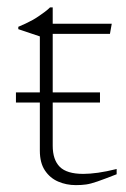

<svg xmlns="http://www.w3.org/2000/svg" viewBox="-20 -506 349 530"><path d="M24 -223V-251H256V-223ZM125.5 -104Q125.5 -65 145 -45.5Q164.5 -26 210 -26Q227.5 -26 250.8 -29.2Q274 -32.5 302 -39.5V-25Q267.5 -11.5 248.8 -5Q230 1.5 217.8 3.2Q205.5 5 189.5 5Q163 5 140.5 -4.8Q118 -14.5 104 -35.5Q90 -56.5 90 -90V-405.5L30.5 -425.5V-432Q41 -436.5 51.2 -441.2Q61.5 -446 70.8 -451.2Q80 -456.5 88.2 -462.2Q96.5 -468 104 -473.5Q111.5 -479 118 -485.5H125.5V-424.5ZM99.5 -412.5V-440.5H288.5L283.5 -412.5Z"/></svg>

Font: Newsreader 16pt 16pt ExtraLight
Style: Regular
Weight: 250
Version: Version 1.003